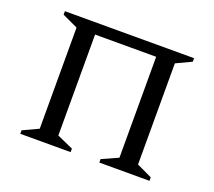

<svg xmlns="http://www.w3.org/2000/svg" viewBox="-100 -692 919 824"><g transform="rotate(20 360.0 -280.0)"><path d="M65 0V-16L136 -49V-511L65 -544V-560H655V-544L585 -511V-49L655 -16V0H426V-16L500 -49V-510H221V-49L295 -16V0Z"/></g></svg>

Font: Spectral SC
Style: Regular
Weight: 400
Designer: Jean-Baptiste Levee
Foundry: Production Type
Version: Version 2.001